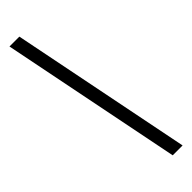

<svg xmlns="http://www.w3.org/2000/svg" viewBox="-333 -799 998 998"><g transform="rotate(-45 166.0 -300.0)"><path d="M302.5 200H230L30 -800H102.5Z"/></g></svg>

Font: Big Shoulders Thin
Style: Regular
Weight: 100
Designer: Patric King
Foundry: XO Type Co
Version: Version 2.002